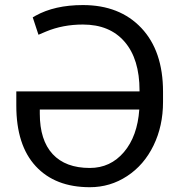

<svg xmlns="http://www.w3.org/2000/svg" viewBox="-20 -741 731 770"><path d="M312.5 -720.7Q460 -720.7 546.9 -628.7Q633.8 -536.6 633.8 -373V-332Q633.8 -235.8 595.7 -157.5Q557.6 -79.1 489.7 -34.7Q421.9 9.8 340.3 9.8Q201.2 9.8 123.3 -74.5Q45.4 -158.7 45.4 -317.4V-374.5H539.6V-377.9Q539.6 -503.9 480 -573.2Q420.4 -642.6 312.5 -642.6Q231.9 -642.6 164.1 -614.3L134.3 -601.6L111.3 -671.4L122.1 -677.7Q199.2 -720.7 312.5 -720.7ZM340.3 -67.4Q422.9 -67.4 477.1 -131.1Q531.2 -194.8 538.6 -301.8H139.6V-285.2Q139.6 -178.7 191.2 -123Q242.7 -67.4 340.3 -67.4Z"/></svg>

Font: Roboto-o
Style: o-Regular
Weight: 400
Designer: Google
Version: Version 2.134; 2016; ttfautohint (v1.6)